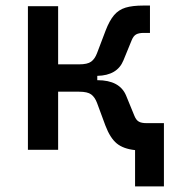

<svg xmlns="http://www.w3.org/2000/svg" viewBox="-20 -540 626 692"><path d="M80.6 0V-517.6H189.5V-308.1H265.1Q295.4 -308.1 308.6 -317.9Q321.8 -327.6 329.6 -348.1L360.8 -430.2Q374.5 -465.8 391.1 -485.4Q407.7 -504.9 432.6 -512.5Q457.5 -520 496.6 -520H520.5V-421.4H498Q480.5 -421.4 470.7 -416Q460.9 -410.6 454.6 -395L424.8 -322.3Q402.8 -268.1 330.6 -266.6V-251H331.1Q411.6 -251 434.6 -195.3L464.4 -122.6Q470.7 -106.9 480.5 -101.6Q490.2 -96.2 507.8 -96.2H570.8V131.8H466.8V1Q424.8 -3.4 400.9 -22.9Q377 -42.5 359.9 -87.4L329.6 -169.4Q321.8 -189.9 308.6 -199.7Q295.4 -209.5 265.1 -209.5H189.5V0Z"/></svg>

Font: Caskaydia Cove Medium
Style: Regular
Weight: 500
Monospace: yes
Designer: Aaron Bell
Foundry: Saja Typeworks
Version: Version 4.300; ttfautohint (v1.8.3)